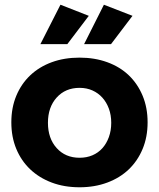

<svg xmlns="http://www.w3.org/2000/svg" viewBox="-20 -787 673 813"><path d="M265 -600H151L236 -767L356 -720ZM450 -600H336L420 -767L541 -720ZM317 -543Q381 -543 434.5 -523.5Q488 -504 525.5 -468Q563 -432 584 -381.5Q605 -331 605 -269Q605 -207 584 -156.5Q563 -106 525.5 -70Q488 -34 434.5 -14Q381 6 317 6Q252 6 199 -14Q146 -34 108 -70Q70 -106 49 -156.5Q28 -207 28 -269Q28 -331 49 -381.5Q70 -432 108 -468Q146 -504 199 -523.5Q252 -543 317 -543ZM317 -415Q257 -415 220 -374Q183 -333 183 -267Q183 -201 220 -160Q257 -119 317 -119Q347 -119 371.5 -129.5Q396 -140 413.5 -159.5Q431 -179 441 -206.5Q451 -234 451 -267Q451 -300 441 -327Q431 -354 413.5 -373.5Q396 -393 371.5 -404Q347 -415 317 -415Z"/></svg>

Font: Montserrat Semi Bold
Style: Regular
Weight: 600
Designer: Julieta Ulanovsky
Foundry: Julieta Ulanovsky
Version: Version 3.001 September 28, 2015